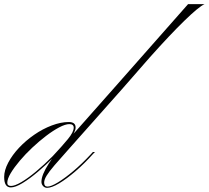

<svg xmlns="http://www.w3.org/2000/svg" viewBox="-74 -893 1002 922"><path d="M512 -465H469L829 -873H908Q881 -861 812 -794Q743 -727 644 -616ZM-22 7Q-54 7 -54 -43Q-54 -75 -34.5 -112Q-15 -149 17.5 -183.5Q50 -218 90.5 -246Q131 -274 174.5 -290.5Q218 -307 256 -307Q289 -307 289 -281Q289 -258 259 -222Q229 -186 184 -138Q148 -102 108.5 -68.5Q69 -35 34.5 -14Q0 7 -22 7ZM-21 0Q-3 0 28.5 -18.5Q60 -37 99 -69.5Q138 -102 179 -143Q224 -191 252 -225Q280 -259 280 -280Q280 -297 259 -297Q240 -297 210.5 -281.5Q181 -266 147.5 -240.5Q114 -215 81 -184Q48 -153 21 -121Q-6 -89 -22.5 -61.5Q-39 -34 -39 -15Q-39 0 -21 0ZM258 -179Q214 -130 187.5 -99Q161 -68 149.5 -49Q138 -30 138 -16Q138 3 154 3Q171 3 204 -17Q237 -37 278 -71.5Q319 -106 361 -151L372 -163H382L373 -154Q332 -108 289 -71Q246 -34 210 -12.5Q174 9 152 9Q141 9 133 0.5Q125 -8 125 -20Q125 -53 160.5 -108Q196 -163 260 -229L469 -465H512Z"/></svg>

Font: Ballet 24pt
Style: Regular
Weight: 400
Designer: Maximiliano R. Sproviero
Foundry: Omnibus-Type
Version: Version 1.100